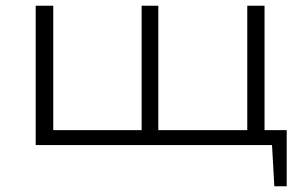

<svg xmlns="http://www.w3.org/2000/svg" viewBox="-20 -504 1071 667"><path d="M976 -52H899V-484H839V-52H530V-484H472V-52H165V-484H104V0H925L933 143H976Z"/></svg>

Font: Exo 2 Light Expanded
Style: Regular
Weight: 300
Width: 7
Designer: Natanael Gama
Version: Version 1.001;PS 001.001;hotconv 1.0.70;makeotf.lib2.5.58329